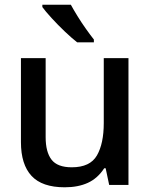

<svg xmlns="http://www.w3.org/2000/svg" viewBox="-20 -786 640 816"><path d="M255 10Q159 10 114 -38.5Q69 -87 69 -182V-539H174V-203Q174 -140 199 -107.5Q224 -75 285 -75Q363 -75 392 -125.5Q421 -176 421 -263V-539H526V0H444L429 -71H423Q395 -28 353.5 -9Q312 10 255 10ZM308 -606Q285 -624 255.5 -652Q226 -680 199.5 -709Q173 -738 160 -756V-766H281Q293 -744 310 -716.5Q327 -689 345.5 -663Q364 -637 379 -618V-606Z"/></svg>

Font: Noto Sans Mono Medium
Style: Regular
Weight: 500
Designer: Monotype Design Team
Foundry: Monotype Imaging Inc.
Version: Version 2.014